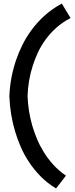

<svg xmlns="http://www.w3.org/2000/svg" viewBox="-20 -889 416 1072"><path d="M374 -788.1Q329.1 -765.1 294.7 -734.4Q260.3 -703.6 234.9 -668.7Q209.5 -633.8 192.1 -596.7Q174.8 -559.6 163.6 -524.4Q136.7 -441.9 133.8 -352.1Q137.2 -267.1 160.6 -186Q170.9 -151.4 186.3 -114Q201.7 -76.7 224.1 -40.3Q246.6 -3.9 277.1 30Q307.6 64 348.1 91.8L293 163.1Q244.1 133.8 207 95.9Q169.9 58.1 142.3 16.4Q114.7 -25.4 95.9 -68.8Q77.1 -112.3 64.9 -153.3Q36.1 -249 32.2 -352.1Q36.6 -454.6 68.8 -550.8Q82.5 -591.8 103.8 -635.5Q125 -679.2 155.8 -721.2Q186.5 -763.2 228.3 -801.3Q270 -839.4 325.2 -869.1Z"/></svg>

Font: McLaren
Style: Regular
Weight: 400
Designer: Astigmatic (AOETI)
Foundry: Astigmatic (AOETI)
Version: Version 1.000